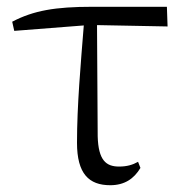

<svg xmlns="http://www.w3.org/2000/svg" viewBox="-20 -532 539 566"><path d="M305 14C347 14 375 -5 394 -37L387 -55C371 -46 354 -41 331 -41C293 -41 270 -59 268 -130L266 -458L474 -454L472 -512H252C143 -512 79 -501 16 -468L22 -441L227 -457C218 -344 207 -221 207 -111C207 -20 242 14 305 14Z"/></svg>

Font: Noto Serif TC Light
Style: Regular
Weight: 300
Designer: Ryoko NISHIZUKA 西塚涼子 (kana & ideographs); Frank Grießhammer (Latin, Greek & Cyrillic); Wenlong ZHANG 张文龙 (bopomofo); San
Foundry: Adobe
Version: Version 2.001;hotconv 1.1.0;makeotfexe 2.6.0